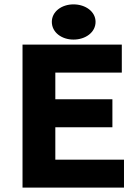

<svg xmlns="http://www.w3.org/2000/svg" viewBox="-20 -858 638 878"><path d="M547 0V-128H233V-276H494V-404H233V-526H537V-654H83V0ZM417 -758C417 -805 371 -838 316 -838C262 -838 217 -805 217 -758C217 -710 262 -677 316 -677C371 -677 417 -710 417 -758Z"/></svg>

Font: Falling Sky
Style: Bd+
Weight: 400
Designer: Paul D. Hunt
Foundry: Adobe Systems Incorporated
Version: Version 1.02